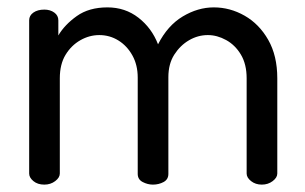

<svg xmlns="http://www.w3.org/2000/svg" viewBox="-20 -500 825 520"><path d="M100 0Q82 0 70.5 -9.5Q59 -19 59 -30V-445Q59 -458 70.5 -466Q82 -474 100 -474Q116 -474 127 -466Q138 -458 138 -445V-404Q155 -433 188 -456.5Q221 -480 271 -480Q319 -480 355 -452Q391 -424 408 -380Q434 -431 475 -455.5Q516 -480 559 -480Q603 -480 642.5 -457.5Q682 -435 706.5 -392Q731 -349 731 -288V-30Q731 -19 718.5 -9.5Q706 0 689 0Q672 0 660 -9.5Q648 -19 648 -30V-288Q648 -326 632.5 -352Q617 -378 592.5 -391.5Q568 -405 543 -405Q516 -405 492 -391Q468 -377 452 -352Q436 -327 436 -291V-29Q436 -14 423 -7Q410 0 394 0Q380 0 366.5 -7Q353 -14 353 -29V-290Q353 -324 338.5 -350Q324 -376 300.5 -390.5Q277 -405 249 -405Q222 -405 197.5 -391Q173 -377 157.5 -351.5Q142 -326 142 -288V-30Q142 -19 129.5 -9.5Q117 0 100 0Z"/></svg>

Font: Dosis Medium
Style: Regular
Weight: 500
Designer: EdgarTolentino, PabloImpallari, IginoMarini
Foundry: EdgarTolentino, PabloImpallari, IginoMarini
Version: Version 3.001; ttfautohint (v1.8.2)